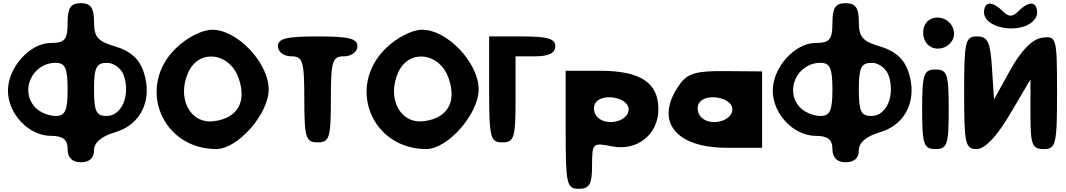

<svg xmlns="http://www.w3.org/2000/svg" viewBox="-20 -987 6701 1207"><path d="M405 -842C405 -738 387 -717 300 -717C168 -717 30 -563 30 -417C30 -271 161 -133 300 -133C375 -133 405 -110 405 -50C405 4 434 33 488 33C542 33 571 7 571 -42C571 -91 617 -130 705 -156C868 -204 942 -363 882 -538C855 -617 799 -667 707 -694C595 -727 571 -753 571 -850C571 -938 550 -967 488 -967C424 -967 405 -938 405 -842ZM405 -425C405 -292 390 -258 330 -258C288 -258 233 -280 205 -308C101 -412 180 -592 330 -592C390 -592 405 -558 405 -425ZM760 -508C799 -383 744 -258 650 -258C585 -258 571 -287 571 -425C571 -563 586 -592 653 -592C698 -592 746 -554 760 -508Z M1081 -679C839 -437 998 -50 1340 -50C1475 -50 1669 -271 1669 -425C1669 -592 1472 -800 1315 -800C1249 -800 1152 -750 1081 -679ZM1480 -496C1533 -346 1473 -243 1323 -225C1174 -207 1090 -371 1164 -533C1231 -681 1423 -658 1480 -496Z M1727 -696C1727 -662 1764 -633 1810 -633C1884 -633 1893 -604 1893 -362C1893 -120 1903 -92 1977 -92C2051 -92 2060 -120 2060 -362C2060 -604 2069 -633 2143 -633C2189 -633 2227 -662 2227 -696C2227 -745 2173 -758 1977 -758C1781 -758 1727 -745 1727 -696Z M2401 -679C2159 -437 2318 -50 2660 -50C2795 -50 2989 -271 2989 -425C2989 -592 2792 -800 2635 -800C2569 -800 2472 -750 2401 -679ZM2800 -496C2853 -346 2793 -243 2643 -225C2494 -207 2410 -371 2484 -533C2551 -681 2743 -658 2800 -496Z M3055 -425C3055 -121 3062 -92 3138 -92C3212 -92 3221 -120 3221 -362V-633H3346C3429 -633 3471 -654 3471 -696C3471 -744 3421 -758 3263 -758H3055Z M3536 -171C3536 171 3542 200 3619 200C3686 200 3702 171 3702 54C3702 -88 3706 -91 3827 -67C3985 -35 4119 -142 4119 -300C4119 -468 4006 -542 3752 -542H3536ZM3932 -300C3932 -225 3796 -190 3736 -250C3713 -273 3707 -313 3722 -338C3763 -406 3932 -375 3932 -300Z M4251 -454C4092 -229 4221 -58 4550 -58H4771V-538L4542 -540C4354 -542 4302 -526 4251 -454ZM4584 -300C4584 -225 4448 -190 4388 -250C4365 -273 4359 -313 4374 -338C4415 -406 4584 -375 4584 -300Z M5213 -842C5213 -738 5195 -717 5108 -717C4976 -717 4838 -563 4838 -417C4838 -271 4969 -133 5108 -133C5183 -133 5213 -110 5213 -50C5213 4 5242 33 5296 33C5350 33 5379 7 5379 -42C5379 -91 5425 -130 5513 -156C5676 -204 5750 -363 5690 -538C5663 -617 5607 -667 5515 -694C5403 -727 5379 -753 5379 -850C5379 -938 5358 -967 5296 -967C5232 -967 5213 -938 5213 -842ZM5213 -425C5213 -292 5198 -258 5138 -258C5096 -258 5041 -280 5013 -308C4909 -412 4988 -592 5138 -592C5198 -592 5213 -558 5213 -425ZM5568 -508C5607 -383 5552 -258 5458 -258C5393 -258 5379 -287 5379 -425C5379 -563 5394 -592 5461 -592C5506 -592 5554 -554 5568 -508Z M5777 -300C5777 -79 5787 -50 5861 -50C5935 -50 5944 -79 5944 -300C5944 -521 5935 -550 5861 -550C5787 -550 5777 -521 5777 -300ZM5790 -821C5776 -783 5785 -734 5811 -708C5875 -644 5993 -704 5976 -792C5958 -888 5824 -909 5790 -821Z M6041 -404C6041 -83 6048 -50 6120 -50C6171 -50 6245 -127 6329 -269L6458 -488V-269C6458 -77 6468 -50 6541 -50C6618 -50 6625 -77 6625 -406C6625 -752 6622 -762 6531 -750C6471 -742 6400 -671 6333 -550L6229 -362L6216 -560C6206 -722 6190 -758 6123 -758C6048 -758 6041 -729 6041 -404ZM6166 -908C6166 -833 6304 -785 6416 -820C6462 -834 6500 -872 6500 -904C6500 -979 6451 -985 6383 -917C6345 -879 6321 -879 6283 -917C6217 -983 6166 -979 6166 -908Z"/></svg>

Font: Hussar Skorodowane
Style: Bold
Weight: 700
Foundry: Cannot Into Space Fonts
Version: Version 0.892